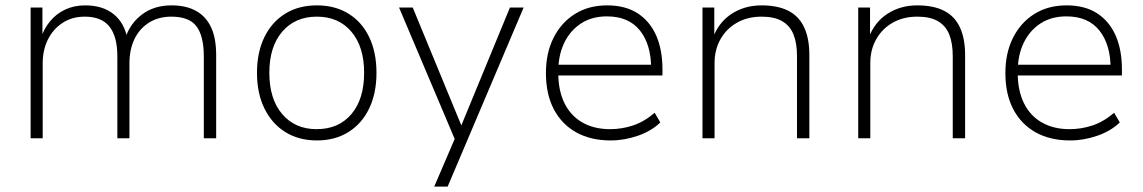

<svg xmlns="http://www.w3.org/2000/svg" viewBox="-20 -515 4255 715"><path d="M94 0V-487H138V-372H132Q144 -409 167 -436.5Q190 -464 223 -479.5Q256 -495 297 -495Q363 -495 403.5 -462Q444 -429 454 -371H446Q463 -426 508 -460.5Q553 -495 619 -495Q673 -495 710 -474.5Q747 -454 766 -413.5Q785 -373 785 -310V0H739V-305Q739 -380 712 -416.5Q685 -453 618 -453Q570 -453 534.5 -430.5Q499 -408 480.5 -369Q462 -330 462 -279V0H417V-305Q417 -379 387.5 -416Q358 -453 296 -453Q248 -453 212.5 -429.5Q177 -406 158 -367Q139 -328 139 -280V0Z M1160 8Q1092 8 1042 -23.5Q992 -55 964.5 -111.5Q937 -168 937 -244Q937 -320 964.5 -376.5Q992 -433 1042 -464Q1092 -495 1160 -495Q1228 -495 1278 -464Q1328 -433 1355 -376.5Q1382 -320 1382 -244Q1382 -168 1355 -111.5Q1328 -55 1278 -23.5Q1228 8 1160 8ZM1159 -34Q1241 -34 1288.5 -90Q1336 -146 1336 -244Q1336 -341 1288.5 -397Q1241 -453 1160 -453Q1079 -453 1031 -397Q983 -341 983 -244Q983 -146 1031 -90Q1079 -34 1159 -34Z M1597 180 1679 -11V16L1466 -487H1517L1705 -31H1691L1879 -487H1930L1647 180Z M2254 8Q2180 8 2126 -22Q2072 -52 2042.5 -108Q2013 -164 2013 -243Q2013 -318 2041.5 -374.5Q2070 -431 2121 -463Q2172 -495 2241 -495Q2309 -495 2354.5 -465.5Q2400 -436 2423.5 -383Q2447 -330 2447 -256V-234H2042V-274H2425L2405 -258Q2405 -349 2363 -401.5Q2321 -454 2240 -454Q2184 -454 2143.5 -427.5Q2103 -401 2081 -355Q2059 -309 2059 -249V-243Q2059 -177 2082.5 -130Q2106 -83 2149.5 -58.5Q2193 -34 2252 -34Q2295 -34 2336.5 -47.5Q2378 -61 2418 -95L2439 -59Q2406 -27 2355.5 -9.5Q2305 8 2254 8Z M2596 0V-487H2640V-372H2634Q2656 -432 2704.5 -463.5Q2753 -495 2816 -495Q2876 -495 2915.5 -475Q2955 -455 2974.5 -413.5Q2994 -372 2994 -310V0H2948V-306Q2948 -354 2935 -386.5Q2922 -419 2893 -436Q2864 -453 2816 -453Q2764 -453 2724.5 -430.5Q2685 -408 2663 -369Q2641 -330 2641 -280V0Z M3176 0V-487H3220V-372H3214Q3236 -432 3284.5 -463.5Q3333 -495 3396 -495Q3456 -495 3495.5 -475Q3535 -455 3554.5 -413.5Q3574 -372 3574 -310V0H3528V-306Q3528 -354 3515 -386.5Q3502 -419 3473 -436Q3444 -453 3396 -453Q3344 -453 3304.5 -430.5Q3265 -408 3243 -369Q3221 -330 3221 -280V0Z M3965 8Q3891 8 3837 -22Q3783 -52 3753.5 -108Q3724 -164 3724 -243Q3724 -318 3752.5 -374.5Q3781 -431 3832 -463Q3883 -495 3952 -495Q4020 -495 4065.5 -465.5Q4111 -436 4134.5 -383Q4158 -330 4158 -256V-234H3753V-274H4136L4116 -258Q4116 -349 4074 -401.5Q4032 -454 3951 -454Q3895 -454 3854.5 -427.5Q3814 -401 3792 -355Q3770 -309 3770 -249V-243Q3770 -177 3793.5 -130Q3817 -83 3860.5 -58.5Q3904 -34 3963 -34Q4006 -34 4047.5 -47.5Q4089 -61 4129 -95L4150 -59Q4117 -27 4066.5 -9.5Q4016 8 3965 8Z"/></svg>

Font: Nunito Sans 10pt ExtraLight
Style: Regular
Weight: 250
Designer: Vernon Adams
Foundry: Vernon Adams
Version: Version 3.101;gftools[0.9.27]